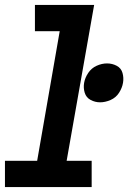

<svg xmlns="http://www.w3.org/2000/svg" viewBox="-37 -755 557 775"><path d="M-17 0V-106H113L204 -629H104V-735H343L232 -106H333V0ZM367 -342Q347 -342 329 -351.5Q311 -361 305 -380.5Q299 -400 302.5 -420.5Q306 -441 319 -460.5Q332 -480 353 -489.5Q374 -499 395 -499Q416 -499 434 -489.5Q452 -480 457.5 -460.5Q463 -441 459.5 -420.5Q456 -400 443.5 -380.5Q431 -361 409.5 -351.5Q388 -342 367 -342Z"/></svg>

Font: Iosevka SS08
Style: Bold Italic
Weight: 700
Italic angle: -10°
Monospace: yes
Designer: Belleve Invis
Foundry: Belleve Invis
Version: 2.1.0; ttfautohint (v1.8.2)